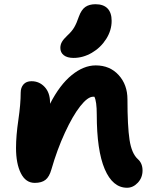

<svg xmlns="http://www.w3.org/2000/svg" viewBox="-20 -845 715 901"><path d="M325.2 -573.2Q295.4 -573.2 279.3 -585.9Q263.2 -598.6 263.2 -620.1Q263.2 -635.7 270.8 -648.7Q278.3 -661.6 295.9 -678.2Q316.9 -697.3 328.1 -716.3Q339.4 -735.4 350.1 -767.1Q361.8 -799.3 380.4 -812.3Q398.9 -825.2 428.2 -825.2Q465.3 -825.2 484.6 -805.4Q503.9 -785.6 503.9 -747.1Q503.9 -702.1 478 -661.6Q452.1 -621.1 410.9 -597.2Q369.6 -573.2 325.2 -573.2ZM576.2 36.1Q508.8 36.1 471.4 -51.5Q434.1 -139.2 434.1 -307.1Q434.1 -369.1 422.9 -391.1H417Q391.6 -391.1 356.4 -346.4Q321.3 -301.8 284.7 -222.4Q248 -143.1 221.2 -49.8Q211.4 -15.1 193.4 -1Q175.3 13.2 143.1 13.2Q100.6 13.2 77.9 -32Q55.2 -77.1 55.2 -150.9Q55.2 -208 66.2 -282.5Q77.1 -356.9 77.1 -410.2Q77.1 -434.1 90.3 -449Q103.5 -463.9 127.9 -463.9Q164.6 -463.9 189.7 -436.8Q214.8 -409.7 214.8 -363.8V-357.9Q260.7 -447.3 316.7 -492.7Q372.6 -538.1 429.2 -538.1Q495.6 -538.1 536.9 -492.7Q578.1 -447.3 578.1 -378.9Q578.1 -252.9 587.9 -188.7Q597.7 -124.5 627 -98.1Q648.9 -78.6 648.9 -44.9Q648.9 -11.2 626.7 12.5Q604.5 36.1 576.2 36.1Z"/></svg>

Font: Shantell Sans Irregular
Style: Bold
Weight: 700
Designer: Stephen Nixon, Anya Danilova, Shantell Martin
Foundry: Arrow Type
Version: Version 1.006;[9816181b4]